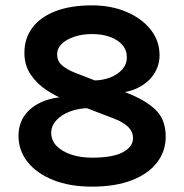

<svg xmlns="http://www.w3.org/2000/svg" viewBox="-20 -682 686 716"><path d="M323 14Q239.5 14 178 -10.8Q116.5 -35.5 82.8 -78.2Q49 -121 49 -175Q49 -221 73.5 -253.8Q98 -286.5 140.5 -303.8Q183 -321 236 -321Q257 -321 275 -317.5Q293 -314 317 -308V-279Q274.5 -279 241.5 -266.5Q208.5 -254 189.8 -233Q171 -212 171 -187Q171 -158 191.5 -137.2Q212 -116.5 246.8 -105.2Q281.5 -94 323 -94Q401 -94 438.5 -114.5Q476 -135 476 -166Q476 -191 457.8 -208.8Q439.5 -226.5 407 -239L222 -310Q188.5 -323 153.5 -346Q118.5 -369 94.8 -403.5Q71 -438 71 -485Q71 -539 100.8 -578.8Q130.5 -618.5 186.8 -640.2Q243 -662 323 -662Q394 -662 451 -638Q508 -614 541.5 -572Q575 -530 575 -476Q575 -438.5 554.5 -406.5Q534 -374.5 495 -354.8Q456 -335 401 -335Q382 -335 366 -338.2Q350 -341.5 329 -348V-382Q362 -382 390.2 -392.8Q418.5 -403.5 435.8 -423Q453 -442.5 453 -468Q453 -495 436.5 -514.2Q420 -533.5 390.8 -544.2Q361.5 -555 323 -555Q287 -555 257.5 -545.2Q228 -535.5 210.5 -518.5Q193 -501.5 193 -480Q193 -455 210 -439.5Q227 -424 259 -411L450 -337Q521.5 -309.5 559.8 -273Q598 -236.5 598 -172Q598 -118.5 565.8 -76.2Q533.5 -34 472 -10Q410.5 14 323 14Z"/></svg>

Font: Karla ExtraLight
Style: Bold
Weight: 700
Version: Version 2.001